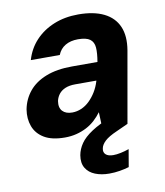

<svg xmlns="http://www.w3.org/2000/svg" viewBox="-84 -607 763 888"><g transform="rotate(-10 297.5 -163.0)"><path d="M185 12Q124 12 88 -9.5Q52 -31 38.5 -67.5Q25 -104 32 -147Q41 -194 70.5 -230Q100 -266 151 -286Q202 -306 273 -306H393Q400 -347 398 -373Q396 -399 378.5 -412Q361 -425 322 -425Q287 -425 262.5 -410.5Q238 -396 227 -368H91Q106 -420 141.5 -458Q177 -496 228.5 -517Q280 -538 343 -538Q416 -538 463.5 -514.5Q511 -491 530.5 -446Q550 -401 539 -335L480 0H362L359 -76Q345 -57 327 -40.5Q309 -24 287 -12.5Q265 -1 239.5 5.5Q214 12 185 12ZM238 -96Q260 -96 281 -105Q302 -114 319.5 -131Q337 -148 350.5 -170Q364 -192 372 -218L373 -222H274Q246 -222 227 -214Q208 -206 197 -192Q186 -178 182 -160Q177 -129 192.5 -112.5Q208 -96 238 -96ZM358 212Q321 212 292 200.5Q263 189 248.5 165Q234 141 240 105Q245 77 262.5 51.5Q280 26 316.5 2Q353 -22 413 -46L461 -65L480 0L425 25Q386 42 368.5 58.5Q351 75 348 92Q344 110 355.5 120.5Q367 131 391 131Q406 131 425.5 127Q445 123 465 116L451 198Q431 204 407 208Q383 212 358 212Z"/></g></svg>

Font: DM Sans 9pt ExtraBold
Style: Italic
Weight: 800
Italic angle: -10°
Version: Version 4.004;gftools[0.9.30]